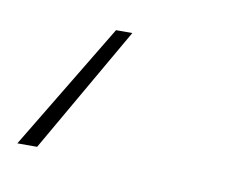

<svg xmlns="http://www.w3.org/2000/svg" viewBox="-48 -26 317 261"><g transform="rotate(10 111.0 104.5)"><path d="M116.7 16.6 16.1 191.4H-11.2L94.2 16.6Z"/></g></svg>

Font: Inter 16pt Thin
Style: Italic
Weight: 250
Italic angle: -9.3988°
Version: Version 4.001;git-66647c0bb